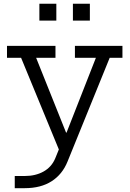

<svg xmlns="http://www.w3.org/2000/svg" viewBox="-20 -772 676 1002"><path d="M371 -532.5H619V-470.5H552.5L332.5 71Q305.5 138 249.2 174Q193 210 109.5 210H57V146.5H109.5Q165.5 146.5 207.2 123.2Q249 100 268 55L306 -38.5L293.5 23.5L90 -470.5H16.5V-532.5H269.5V-470.5H168.5L348 -22L282.5 -80H351.5L314 -46L480.5 -470.5H371ZM185.5 -752.5H274V-664.5H185.5ZM360.5 -752.5H449V-664.5H360.5Z"/></svg>

Font: Hepta Slab ExtraLight
Style: Regular
Weight: 400
Version: Version 1.102